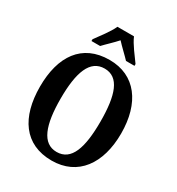

<svg xmlns="http://www.w3.org/2000/svg" viewBox="-216 -1068 1122 1214"><g transform="rotate(30 344.5 -460.5)"><path d="M186 -784V-771H249C273 -797 316 -836 343 -867C369 -838 417 -794 438 -771H500V-784C473 -822 422 -886 404 -931H283C264 -886 213 -822 186 -784ZM345 10C535 10 641 -137 641 -358C641 -580 535 -725 346 -725C145 -725 48 -580 48 -359C48 -137 145 10 345 10ZM345 -53C240 -53 199 -166 199 -358C199 -551 240 -662 346 -662C452 -662 490 -551 490 -358C490 -166 452 -53 345 -53Z"/></g></svg>

Font: Noto Serif Condensed
Style: Bold
Weight: 700
Width: 3
Designer: Monotype Design Team
Foundry: Monotype Imaging Inc.
Version: Version 2.015